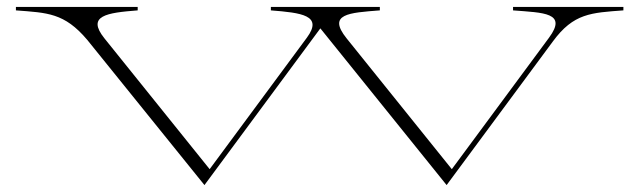

<svg xmlns="http://www.w3.org/2000/svg" viewBox="-20 -520 1848 555"><path d="M232 -405 571 15 906 -438 1271 15 1578 -400C1638 -482 1689 -483 1782 -490V-500H1463V-490C1551 -483 1621 -484 1567 -411L1286 -31L982 -409C925 -480 989 -483 1078 -490V-500H763V-490C851 -483 915 -476 867 -411L586 -31L282 -409C229 -475 289 -483 378 -490V-500H26V-490C117 -483 166 -483 232 -405Z"/></svg>

Font: Sprat Extended Thin
Style: Regular
Weight: 100
Width: 9
Designer: Ethan Nakache
Foundry: Collletttivo
Version: Version 2.000;Glyphs 3.2 (3217)